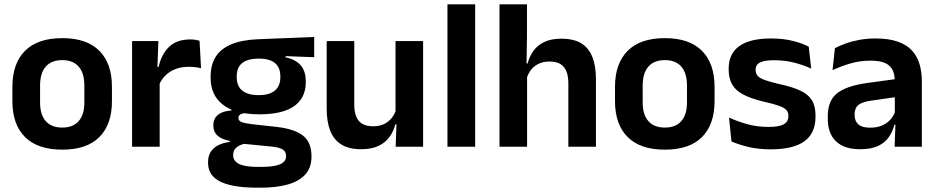

<svg xmlns="http://www.w3.org/2000/svg" viewBox="-20 -681 4347 891"><path d="M269 13.5Q155 13.5 96.2 -45Q37.5 -103.5 37.5 -211.5V-278Q37.5 -386.5 96.2 -445.2Q155 -504 269 -504Q382.5 -504 441 -445.2Q499.5 -386.5 499.5 -278V-211.5Q499.5 -103.5 441.2 -45Q383 13.5 269 13.5ZM269 -89Q319 -89 345.2 -119Q371.5 -149 371.5 -205V-284.5Q371.5 -341.5 345.2 -371.8Q319 -402 269 -402Q218.5 -402 192.2 -371.8Q166 -341.5 166 -284.5V-205Q166 -149 192.2 -119Q218.5 -89 269 -89Z M717.5 -285 685 -370.5H716Q729.5 -430 765 -464Q800.5 -498 863.5 -498Q876.5 -498 887 -496.2Q897.5 -494.5 906 -492L913 -364Q902 -367.5 887.5 -369.2Q873 -371 857 -371Q806 -371 770.2 -348.5Q734.5 -326 717.5 -285ZM593 0V-490.5H715L709.5 -340L721 -335.5V0Z M1184 -150.5Q1072.5 -150.5 1015 -194.8Q957.5 -239 957.5 -319V-326.5Q957.5 -379.5 980.5 -416.8Q1003.5 -454 1052.5 -475Q1101.5 -496 1179.5 -499L1438 -509.5V-415.5L1305 -420.5V-415Q1336.5 -408.5 1357.2 -394.2Q1378 -380 1388.5 -357.8Q1399 -335.5 1399 -304V-299.5Q1399 -227 1345.5 -188.8Q1292 -150.5 1184 -150.5ZM1178 93.5H1192Q1231 93.5 1256.5 88.2Q1282 83 1294.8 72.2Q1307.5 61.5 1307.5 44.5V43Q1307.5 22 1291.2 12.2Q1275 2.5 1239 -1L1095.5 -15L1125 -16.5Q1106.5 -13 1092.2 -6.2Q1078 0.5 1070 11.5Q1062 22.5 1062 38.5V39.5Q1062 58 1075 70.2Q1088 82.5 1114 88Q1140 93.5 1178 93.5ZM1171 190Q1100 190 1049.5 178.2Q999 166.5 972.2 141Q945.5 115.5 945.5 73.5V71.5Q945.5 43 958 23.5Q970.5 4 993.5 -7.5Q1016.5 -19 1046.5 -22V-27Q1008.5 -34.5 989.2 -51.8Q970 -69 970 -99V-99.5Q970 -120.5 979.5 -135Q989 -149.5 1007.8 -158Q1026.5 -166.5 1054 -168V-182.5L1162.5 -155.5L1127.5 -156.5Q1104.5 -156 1095.5 -150.2Q1086.5 -144.5 1086.5 -134V-133.5Q1086.5 -120.5 1100.5 -114.8Q1114.5 -109 1147 -105L1264.5 -92Q1347 -82.5 1386.2 -51.5Q1425.5 -20.5 1425.5 44V46.5Q1425.5 96 1397.5 127.8Q1369.5 159.5 1316.8 174.8Q1264 190 1189 190ZM1180.5 -239.5Q1214 -239.5 1236.2 -249Q1258.5 -258.5 1269.8 -277Q1281 -295.5 1281 -322V-327.5Q1281 -354 1270 -372.2Q1259 -390.5 1237 -399.8Q1215 -409 1181.5 -409H1180Q1144.5 -409 1122 -399.2Q1099.5 -389.5 1089 -371.2Q1078.5 -353 1078.5 -327.5V-322Q1078.5 -295.5 1089.8 -277Q1101 -258.5 1123.8 -249Q1146.5 -239.5 1180.5 -239.5Z M1624 -490.5V-195.5Q1624 -165 1632.2 -142.2Q1640.5 -119.5 1659.8 -107.2Q1679 -95 1711.5 -95Q1741 -95 1762.5 -105.5Q1784 -116 1798 -133.8Q1812 -151.5 1818.5 -173.5L1838.5 -104H1814.5Q1806.5 -72 1787.8 -45.8Q1769 -19.5 1736.8 -4Q1704.5 11.5 1656 11.5Q1600 11.5 1564.8 -10Q1529.5 -31.5 1512.8 -73.5Q1496 -115.5 1496 -177V-490.5ZM1943.5 -490.5V0H1816L1820.5 -119L1815.5 -129.5V-490.5Z M2056.5 0V-661H2185V0Z M2617.5 0V-294.5Q2617.5 -325.5 2609.2 -348Q2601 -370.5 2582 -383Q2563 -395.5 2530 -395.5Q2501 -395.5 2479.5 -385Q2458 -374.5 2444.2 -356.8Q2430.5 -339 2424 -316.5L2398 -386.5H2428.5Q2437 -419 2455.5 -445Q2474 -471 2506 -486.2Q2538 -501.5 2585.5 -501.5Q2642 -501.5 2677 -480.2Q2712 -459 2728.8 -417Q2745.5 -375 2745.5 -313V0ZM2298 0V-661H2425.5V-510L2423 -357.5L2426 -348V0Z M3065.5 13.5Q2951.5 13.5 2892.8 -45Q2834 -103.5 2834 -211.5V-278Q2834 -386.5 2892.8 -445.2Q2951.5 -504 3065.5 -504Q3179 -504 3237.5 -445.2Q3296 -386.5 3296 -278V-211.5Q3296 -103.5 3237.8 -45Q3179.5 13.5 3065.5 13.5ZM3065.5 -89Q3115.5 -89 3141.8 -119Q3168 -149 3168 -205V-284.5Q3168 -341.5 3141.8 -371.8Q3115.5 -402 3065.5 -402Q3015 -402 2988.8 -371.8Q2962.5 -341.5 2962.5 -284.5V-205Q2962.5 -149 2988.8 -119Q3015 -89 3065.5 -89Z M3557 12Q3498 12 3452.2 0.8Q3406.5 -10.5 3374.5 -24.5L3363 -135.5Q3401 -118 3446.8 -105Q3492.5 -92 3547.5 -92Q3595.5 -92 3617 -104.2Q3638.5 -116.5 3638.5 -141V-144Q3638.5 -160.5 3628.8 -171Q3619 -181.5 3594.5 -190.2Q3570 -199 3525.5 -209Q3464 -223.5 3428.2 -242.8Q3392.5 -262 3377 -290.2Q3361.5 -318.5 3361.5 -358V-362.5Q3361.5 -432 3411 -467.2Q3460.5 -502.5 3557.5 -502.5Q3615 -502.5 3659.2 -491.2Q3703.5 -480 3733 -464.5L3744.5 -362.5Q3709.5 -379 3666 -390.2Q3622.5 -401.5 3572.5 -401.5Q3540 -401.5 3521.2 -396.2Q3502.5 -391 3494.5 -381.5Q3486.5 -372 3486.5 -358.5V-356Q3486.5 -341 3495.2 -330Q3504 -319 3527.5 -310.2Q3551 -301.5 3593.5 -291.5Q3655.5 -278.5 3693 -261Q3730.5 -243.5 3747.5 -216.2Q3764.5 -189 3764.5 -145V-139Q3764.5 -63 3713 -25.5Q3661.5 12 3557 12Z M4131.5 0 4136 -120 4132.5 -131V-284.5L4132 -306.5Q4132 -354.5 4105.8 -377Q4079.5 -399.5 4020 -399.5Q3969.5 -399.5 3925.2 -386.2Q3881 -373 3843.5 -355.5L3854.5 -457.5Q3876.5 -469 3904.8 -479.2Q3933 -489.5 3968 -496Q4003 -502.5 4043.5 -502.5Q4103.5 -502.5 4145 -488.2Q4186.5 -474 4211.2 -447.5Q4236 -421 4247 -384.2Q4258 -347.5 4258 -303V0ZM3971 11.5Q3898 11.5 3859.8 -25Q3821.5 -61.5 3821.5 -129V-143Q3821.5 -214.5 3865.5 -248.8Q3909.5 -283 4005 -296L4144 -315L4151.5 -232.5L4023.5 -214Q3981.5 -208.5 3963.8 -194Q3946 -179.5 3946 -151.5V-146.5Q3946 -119 3963.2 -103.8Q3980.5 -88.5 4017.5 -88.5Q4050.5 -88.5 4074 -99Q4097.5 -109.5 4112.8 -126.8Q4128 -144 4134.5 -165.5L4152.5 -102H4130.5Q4122.5 -70.5 4104.8 -44.8Q4087 -19 4055 -3.8Q4023 11.5 3971 11.5Z"/></svg>

Font: Anek Odia Medium SemiBold
Style: Regular
Weight: 600
Version: Version 1.003